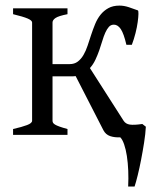

<svg xmlns="http://www.w3.org/2000/svg" viewBox="-20 -484 554 689"><path d="M251.5 -210.9Q247.6 -210.4 243.7 -210.2Q239.7 -210 235.8 -210H168.5V-50.8Q168.5 -46.9 170.2 -43.7Q171.9 -40.5 177.2 -37.1Q182.6 -33.7 193.4 -29.8Q204.1 -25.9 222.2 -21V0H26.9V-21Q59.1 -28.3 77.1 -35.2Q95.2 -42 95.2 -50.8V-403.3Q95.2 -410.6 79.3 -417.5Q63.5 -424.3 26.9 -433.1V-454.1H222.2V-433.1Q189.9 -426.8 179.2 -419.4Q168.5 -412.1 168.5 -403.3V-253.9H229.5Q247.1 -253.9 259 -262.9Q271 -272 279.5 -286.6Q288.1 -301.3 294.4 -320.3Q300.8 -339.4 307.1 -358.9Q313.5 -378.4 321.3 -397.5Q329.1 -416.5 340.8 -431.2Q352.5 -445.8 368.9 -454.8Q385.3 -463.9 408.7 -463.9Q424.8 -463.9 441.9 -458.3Q459 -452.6 474.6 -446.8Q477.1 -445.8 476.8 -434.1Q476.6 -422.4 474.1 -404.5Q471.7 -386.7 466.3 -365.2Q460.9 -343.8 453.1 -323.2H433.6Q424.3 -363.3 413.6 -379.4Q402.8 -395.5 388.7 -395.5Q377.9 -395.5 370.8 -387.7Q363.8 -379.9 357.9 -366.9Q352.1 -354 347.2 -337.4Q342.3 -320.8 336.2 -303.5Q330.1 -286.1 322.3 -269.5Q314.5 -252.9 302.7 -239.7L423.8 -50.3Q431.2 -39.1 446 -36.9Q460.9 -34.7 490.7 -39.1L503.4 -29.3Q502 -3.4 497.1 27.8Q492.2 59.1 486.3 89.4Q480.5 119.6 474.1 145.3Q467.8 170.9 462.9 185.5H439.9Q441.4 156.7 440.2 128.4Q439 100.1 435.3 75.9Q431.6 51.8 425.5 34.2Q419.4 16.6 411.6 8.8Q391.1 9.8 375.2 4.4Q359.4 -1 351.1 -16.6Z"/></svg>

Font: Noto Serif Devanagari
Style: Bold
Weight: 700
Designer: Monotype Design Team
Foundry: Monotype Imaging Inc.
Version: Version 1.01